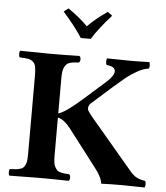

<svg xmlns="http://www.w3.org/2000/svg" viewBox="-59 -939 859 994"><g transform="rotate(5 370.5 -442.5)"><path d="M251 -319.8V-122.1Q251 -101.6 252.9 -86.9Q254.9 -72.3 260.5 -62.5Q266.1 -52.7 271.5 -47.1Q276.9 -41.5 288.1 -38.3Q299.3 -35.2 308.3 -34.2Q317.4 -33.2 334 -32.2Q341.3 -27.8 341.3 -15.1Q341.3 -2.4 334 2Q253.9 0 182.1 0Q124.5 0 26.9 2Q22.5 -2.4 22.5 -15.1Q22.5 -27.8 26.9 -32.2Q47.4 -33.2 57.9 -34.2Q68.4 -35.2 80.1 -38.6Q91.8 -42 96.7 -47.4Q101.6 -52.7 106.4 -63Q111.3 -73.2 112.5 -87.4Q113.8 -101.6 113.8 -123V-522Q113.8 -553.7 110.6 -570.8Q107.4 -587.9 95.9 -597.4Q84.5 -606.9 70.6 -609.1Q56.6 -611.3 26.9 -612.8Q22.5 -617.2 22.5 -629.9Q22.5 -642.6 26.9 -647Q126.5 -645 182.1 -645Q253.9 -645 334 -647Q341.3 -642.6 341.3 -629.9Q341.3 -617.2 334 -612.8Q317.4 -611.8 308.3 -610.8Q299.3 -609.9 288.1 -606.7Q276.9 -603.5 271.5 -597.9Q266.1 -592.3 260.5 -582.5Q254.9 -572.8 252.9 -558.1Q251 -543.5 251 -522.9V-340.8Q290.5 -352.5 377 -430.2L483.9 -524.9Q510.3 -548.3 519.3 -567.1Q528.3 -585.9 518.3 -597.9Q508.3 -609.9 479 -612.8Q474.6 -617.2 474.6 -629.9Q474.6 -642.6 479 -647Q555.2 -645 602.1 -645Q647 -645 696.8 -647Q701.2 -642.6 701.2 -629.9Q701.2 -617.2 696.8 -612.8Q668.9 -609.4 636.5 -590.8Q604 -572.3 583.3 -555.4Q562.5 -538.6 522.9 -503.9L414.1 -407.2Q401.9 -396.5 401.9 -377.9Q401.9 -368.7 432.1 -333L650.9 -74.2Q668.9 -53.2 686.8 -44.4Q704.6 -35.6 729 -32.2Q733.4 -27.8 733.4 -15.1Q733.4 -2.4 729 2Q650.9 0 610.8 0Q547.9 0 507.8 2Q502.9 2 502.9 -3.9Q499.5 -31.7 466.8 -74.2L315.9 -271Q283.2 -312.5 251 -319.8ZM333 -740.2Q300.3 -792.5 232.9 -869.1L256.8 -887.2Q317.9 -845.2 358.9 -803.2Q396.5 -842.8 460.9 -887.2L484.9 -869.1Q419.4 -796.4 384.8 -740.2Z"/></g></svg>

Font: Common Serif
Style: Bold
Weight: 700
Designer: Philipp H. Poll, Khaled Hosny
Foundry: Stefan Peev, Context Ltd.
Version: Version 1.026